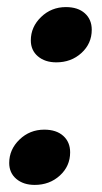

<svg xmlns="http://www.w3.org/2000/svg" viewBox="-20 -509 289 542"><path d="M67 -395Q67 -433 96 -461Q125 -489 166 -489Q200 -489 219.5 -471.5Q239 -454 239 -425Q239 -386 210 -359.5Q181 -333 139 -333Q107 -333 87 -350Q67 -367 67 -395ZM6 -49Q6 -87 35 -115Q64 -143 105 -143Q139 -143 158.5 -125.5Q178 -108 178 -79Q178 -40 149 -13.5Q120 13 78 13Q46 13 26 -4Q6 -21 6 -49Z"/></svg>

Font: Kodchasan
Style: Bold Italic
Weight: 700
Italic angle: -10°
Version: Version 1.000; ttfautohint (v1.6)